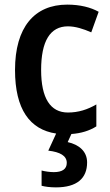

<svg xmlns="http://www.w3.org/2000/svg" viewBox="-20 -571 474 831"><path d="M357 132C357 84 322 55 273 44L289 9C331 6 367 -5 397 -24V-119C359 -97 320 -84 274 -84C198 -84 158 -146 158 -268C158 -393 197 -457 274 -457C306 -457 341 -446 375 -431L407 -520C373 -539 327 -551 271 -551C129 -551 45 -453 45 -268C45 -98 109 -10 223 7L189 81C240 87 269 103 269 134C269 161 249 174 213 174C196 174 175 171 160 167V233C175 237 197 240 222 240C313 240 357 201 357 132Z"/></svg>

Font: Noto Sans UI SemiCondensed Medium
Style: Regular
Weight: 500
Width: 4
Designer: Monotype Design Team
Foundry: Monotype Imaging Inc.
Version: Version 1.901